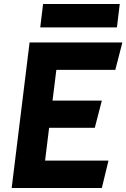

<svg xmlns="http://www.w3.org/2000/svg" viewBox="-20 -924 628 954"><path d="M575 -904H194L180 -788H561ZM241 -424 260 -577H553L588 -713H127L38 10H486L519 -126H204L224 -289H451L486 -424Z"/></svg>

Font: Bluebird
Style: SfBdObl
Weight: 700
Designer: Jasper
Foundry: Cannot Into Space Fonts
Version: Version 0.98